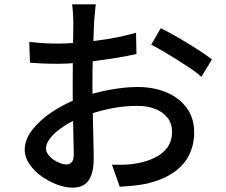

<svg xmlns="http://www.w3.org/2000/svg" viewBox="-20 -825 1040 885"><path d="M422 -805Q420 -796 419 -782.5Q418 -769 416.5 -754.5Q415 -740 414 -728Q413 -702 411.5 -666.5Q410 -631 408.5 -589.5Q407 -548 406.5 -506.5Q406 -465 406 -427Q406 -388 407 -340Q408 -292 409 -245.5Q410 -199 411 -159.5Q412 -120 412 -97Q412 -44 399.5 -14Q387 16 365.5 28Q344 40 314 40Q282 40 244 26Q206 12 172 -12Q138 -36 116 -68Q94 -100 94 -136Q94 -182 129.5 -227.5Q165 -273 223 -311Q281 -349 346 -373Q414 -398 485 -411Q556 -424 614 -424Q689 -424 748 -399Q807 -374 841 -327Q875 -280 875 -216Q875 -157 851.5 -110Q828 -63 780 -30Q732 3 659 21Q625 28 592.5 31Q560 34 532 36L496 -66Q526 -65 557 -66Q588 -67 616 -73Q658 -81 694 -98.5Q730 -116 751.5 -145.5Q773 -175 773 -217Q773 -256 752 -282.5Q731 -309 695 -323Q659 -337 613 -337Q548 -337 484 -323.5Q420 -310 358 -286Q312 -268 274 -243Q236 -218 214 -191.5Q192 -165 192 -141Q192 -126 202 -112.5Q212 -99 226.5 -89Q241 -79 257 -73Q273 -67 286 -67Q301 -67 310.5 -77.5Q320 -88 320 -113Q320 -141 318.5 -192Q317 -243 316 -304.5Q315 -366 315 -423Q315 -466 315.5 -512.5Q316 -559 316.5 -602Q317 -645 317.5 -678Q318 -711 318 -726Q318 -737 317 -752Q316 -767 315 -781.5Q314 -796 312 -805ZM721 -695Q758 -677 803.5 -650.5Q849 -624 890.5 -597.5Q932 -571 957 -551L908 -471Q890 -488 860.5 -508Q831 -528 797.5 -549Q764 -570 732.5 -588.5Q701 -607 677 -619ZM115 -632Q158 -627 189 -625.5Q220 -624 248 -624Q285 -624 332 -628Q379 -632 427.5 -638Q476 -644 522.5 -653.5Q569 -663 607 -674L609 -576Q569 -567 520.5 -559Q472 -551 422.5 -544.5Q373 -538 328.5 -534.5Q284 -531 250 -531Q205 -531 174 -532.5Q143 -534 118 -536Z"/></svg>

Font: Noto Sans SC Medium
Style: Regular
Weight: 500
Designer: Ryoko NISHIZUKA  (kana, bopomofo & ideographs); Paul D. Hunt (Latin, Greek & Cyrillic); Sandoll Communications , Soo-you
Foundry: Adobe
Version: Version 2.004-H2;hotconv 1.0.118;makeotfexe 2.5.65603